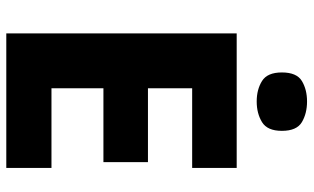

<svg xmlns="http://www.w3.org/2000/svg" viewBox="-208 -856 972 595"><g transform="rotate(90 277.5 -559.0)"><path d="M501 -93H84V-807H501V-669H254V-532H483V-394H254V-233H501ZM295 -1025Q332 -1025 359 -1009Q386 -993 386 -947Q386 -902 359 -885.5Q332 -869 295 -869Q258 -869 231.5 -885.5Q205 -902 205 -947Q205 -993 231.5 -1009Q258 -1025 295 -1025Z"/></g></svg>

Font: Noto Sans Telugu UI ExtraBold
Style: Regular
Weight: 800
Designer: Jelle Bosma - Monotype Design Team
Foundry: Monotype Imaging Inc.
Version: Version 2.005; ttfautohint (v1.8.4.7-5d5b)